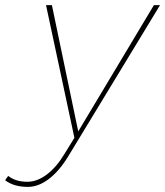

<svg xmlns="http://www.w3.org/2000/svg" viewBox="-118 -537 646 751"><path d="M508 -517 148 76Q113 133 72.5 163.5Q32 194 -9 194Q-64 194 -98 168L-86 151Q-57 174 -11 174Q27 174 64.5 146Q102 118 133 67L173 2L62 -517H85L188 -23L484 -517Z"/></svg>

Font: TypoPRO Montserrat
Style: Italic
Weight: 250
Italic angle: -11.3°
Designer: Julieta Ulanovsky
Foundry: Julieta Ulanovsky
Version: Version 6.001